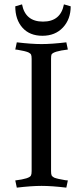

<svg xmlns="http://www.w3.org/2000/svg" viewBox="-20 -852 379 880"><path d="M214 -582V-68Q214 -54 216.5 -48.5Q219 -43 228 -38Q243 -32 280 -26L291 -25L284 8Q217 0 170.5 0Q124 0 57 8L50 -25Q116 -33 122 -48Q125 -54 125 -68V-582Q125 -596 122.5 -601.5Q120 -607 110 -612Q96 -618 60 -624L50 -625L57 -658Q124 -650 170.5 -650Q217 -650 284 -658L291 -625Q224 -617 216 -602Q214 -596 214 -582ZM50 -823 81 -832Q96 -753 177 -753Q258 -753 273 -832L304 -823Q304 -764 268.5 -726Q233 -688 174.5 -688Q116 -688 83 -725Q50 -762 50 -823Z"/></svg>

Font: Buenard
Style: Regular
Weight: 400
Designer: Gustavo Ibarra
Foundry: FontFuror
Version: Version 1.001 2011